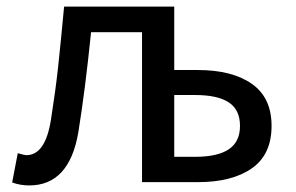

<svg xmlns="http://www.w3.org/2000/svg" viewBox="-20 -554 899 584"><path d="M17 1 34 -88Q55 -82 60 -82Q118 -82 135 -190Q149 -279 156.5 -348Q164 -417 175 -534H510V-341H582Q686 -341 746 -299Q806 -257 806 -171Q806 -84 746 -42Q686 0 582 0H412V-456H257Q248 -368 238.5 -293Q229 -218 218 -150Q190 10 69 10Q41 10 17 1ZM710 -171Q710 -220 676 -242.5Q642 -265 573 -265H510V-77H573Q642 -77 676 -100Q710 -123 710 -171Z"/></svg>

Font: Nebula Sans Medium
Style: Regular
Weight: 500
Designer: Paul D. Hunt for Adobe (as Source Sans)
Foundry: Nebula Entertainment & Broadcasting LLC
Version: Version 1.010